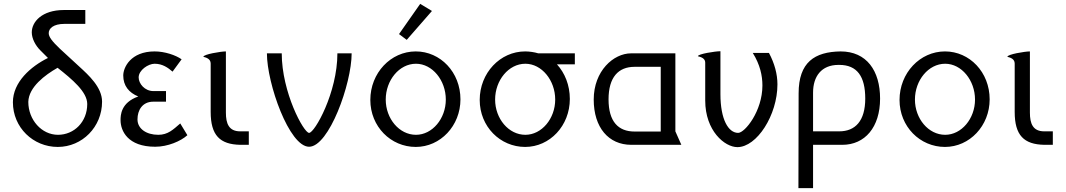

<svg xmlns="http://www.w3.org/2000/svg" viewBox="-20 -752 5533 997"><path d="M392 -406 291 -499C249 -539 233 -561 233 -580C233 -604 257 -628 315 -628H423V-700H312C197 -700 145 -638 145 -584C145 -551 165 -515 189 -491L229 -451C140 -407 47 -326 47 -221C47 -90 152 11 280 11C407 11 510 -93 510 -224C510 -299 440 -362 392 -406ZM279 -400C355 -340 433 -275 433 -212C433 -119 365 -52 281 -52C196 -52 127 -130 127 -223C129 -300 214 -363 279 -400Z M842 -224V-279H777C731 -279 700 -318 700 -350C700 -388 750 -421 783 -421C824 -421 853 -400 876 -380L923 -444C892 -466 835 -485 783 -485C659 -485 620 -402 620 -360C620 -307 649 -271 698 -251C607 -219 606 -153 606 -128C606 -73 643 10 786 10C851 10 919 -19 953 -50L916 -111C879 -79 852 -52 802 -52C739 -52 695 -84 694 -130V-133C694 -178 718 -224 776 -224Z M1074 -171C1074 -49 1122 -2 1228 0H1272V-70H1227C1168 -70 1153 -111 1153 -167V-485C1127 -485 1036 -470 1036 -457C1052 -453 1074 -446 1074 -422Z M1806 -475H1732C1732 -271 1614 -62 1585 -62C1557 -62 1443 -273 1443 -475H1366C1366 -318 1482 10 1585 10C1688 10 1806 -317 1806 -475Z M2162 -732 2052 -575 2092 -545 2223 -695ZM2139 -485C2009 -485 1903 -373 1903 -233C1903 -95 2009 11 2139 11C2267 11 2371 -99 2371 -236C2371 -377 2267 -485 2139 -485ZM2140 -421C2225 -421 2295 -335 2295 -235C2295 -136 2225 -52 2140 -52C2053 -52 1983 -136 1983 -235C1983 -335 2053 -421 2140 -421Z M2775 -475C2756 -481 2729 -485 2707 -485C2577 -485 2471 -373 2471 -233C2471 -95 2577 11 2707 11C2835 11 2939 -99 2939 -238C2939 -310 2913 -373 2872 -418H2965V-475ZM2708 -421C2793 -421 2863 -335 2863 -235C2863 -136 2793 -52 2708 -52C2621 -52 2551 -136 2551 -235C2551 -335 2621 -421 2708 -421Z M3487 -475H3257C3166 -475 3063 -384 3063 -235C3063 -90 3140 0 3258 0H3518L3487 -70ZM3411 -405V-69H3275C3191 -69 3140 -120 3140 -236C3140 -351 3191 -405 3275 -405Z M3809 12C3910 12 4017 -154 4017 -314C4017 -367 4002 -423 3973 -477H3889C3927 -416 3939 -359 3939 -308C3939 -175 3848 -62 3813 -62C3762 -62 3721 -132 3721 -263V-486C3695 -486 3604 -472 3604 -460C3620 -456 3642 -449 3642 -427V-230C3642 -73 3743 12 3809 12Z M4345 -485C4210 -483 4127 -429 4127 -267L4126 225H4202V0H4354C4471 0 4550 -91 4550 -240C4550 -385 4480 -485 4345 -485ZM4338 -70H4202V-268V-271C4202 -355 4245 -415 4334 -415H4338C4431 -415 4473 -355 4473 -240C4473 -124 4421 -70 4338 -70Z M4887 -485C4757 -485 4651 -373 4651 -233C4651 -95 4757 11 4887 11C5015 11 5119 -99 5119 -236C5119 -377 5015 -485 4887 -485ZM4888 -421C4973 -421 5043 -335 5043 -235C5043 -136 4973 -52 4888 -52C4801 -52 4731 -136 4731 -235C4731 -335 4801 -421 4888 -421Z M5249 -171C5249 -49 5297 -2 5403 0H5447V-70H5402C5343 -70 5328 -111 5328 -167V-485C5302 -485 5211 -470 5211 -457C5227 -453 5249 -446 5249 -422Z"/></svg>

Font: Mint Spirit
Style: Regular
Weight: 400
Designer: HARENDAL Hirwen
Foundry: Arkandis Digital Foundry.
Version: Version 1.004;FFEdit